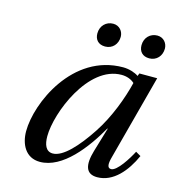

<svg xmlns="http://www.w3.org/2000/svg" viewBox="-104 -772 806 874"><g transform="rotate(15 299.0 -335.0)"><path d="M472 -621C472 -592 489 -572 521 -572C556 -572 579 -599 579 -633C579 -658 561 -682 531 -682C498 -682 472 -657 472 -621ZM264 -621C264 -592 281 -572 313 -572C348 -572 371 -599 371 -633C371 -658 353 -682 323 -682C290 -682 264 -657 264 -621ZM66 -107C66 -47 94 12 162 12C269 12 362 -112 420 -214H422L388 -100C367 -29 378 12 432 12C508 12 564 -56 598 -132L574 -146C556 -111 512 -40 484 -40C464 -40 465 -63 474 -95L580 -494H496L491 -481C474 -493 445 -502 418 -502C180 -502 66 -239 66 -107ZM165 -110C165 -220 263 -467 420 -467C444 -467 466 -459 481 -445C463 -371 427 -272 374 -192C318 -107 257 -40 209 -40C176 -40 165 -71 165 -110Z"/></g></svg>

Font: Heuristica
Style: Italic
Weight: 400
Italic angle: -13°
Version: Version 1.0.1